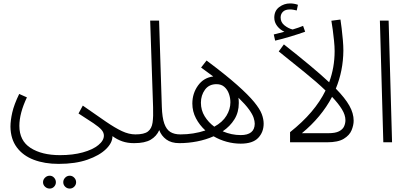

<svg xmlns="http://www.w3.org/2000/svg" viewBox="-20 -830 2380 1120"><path d="M41 -91Q41 -127 51.5 -173.5Q62 -220 92 -282L137 -262Q93 -169 93 -96Q93 -9 158.5 33Q224 75 330 75Q405 75 463 59Q521 43 553.5 16.5Q586 -10 586 -39Q586 -57 572 -73Q558 -89 525.5 -111Q493 -133 438 -168L463 -214Q543 -158 597 -121Q651 -84 691.5 -65Q732 -46 770 -46Q784 -46 790 -39Q796 -32 796 -22Q796 -11 787.5 -3Q779 5 761 5Q724 5 693.5 -5.5Q663 -16 636 -36V-35Q636 3 598 40Q560 77 490 101.5Q420 126 322 126Q240 126 177 102Q114 78 78 29.5Q42 -19 41 -91ZM387 270Q371 270 360 259Q349 248 349 233Q349 218 360 206.5Q371 195 387 195Q402 195 413 206.5Q424 218 424 233Q424 248 413 259Q402 270 387 270ZM270 270Q254 270 242.5 259Q231 248 231 233Q231 218 242.5 206.5Q254 195 270 195Q285 195 295.5 206.5Q306 218 306 233Q306 248 295.5 259Q285 270 270 270Z M763 5 770 -46Q821 -46 843 -63Q865 -80 870 -115Q875 -150 873 -205L856 -710H908L924 -207Q926 -144 938.5 -109Q951 -74 974 -60Q997 -46 1032 -46Q1059 -46 1059 -22Q1059 -11 1050.5 -3Q1042 5 1026 5Q979 5 950 -16.5Q921 -38 909 -71Q893 -35 859 -15Q825 5 763 5Z M1384 8Q1343 8 1302.5 -3Q1262 -14 1226 -35Q1181 -15 1129.5 -5Q1078 5 1026 5L1033 -46Q1109 -46 1178 -69Q1144 -100 1123 -140Q1102 -180 1102 -226Q1102 -285 1135 -331Q1168 -377 1224 -384Q1191 -409 1153 -436L1185 -477Q1296 -394 1362.5 -335Q1429 -276 1462.5 -235Q1496 -194 1507 -164.5Q1518 -135 1518 -109Q1518 -59 1486 -25.5Q1454 8 1384 8ZM1152 -231Q1152 -187 1174 -151.5Q1196 -116 1230 -91Q1278 -117 1301 -155Q1324 -193 1324 -233Q1324 -258 1315.5 -282.5Q1307 -307 1289 -323Q1271 -339 1243 -339Q1199 -339 1175.5 -306.5Q1152 -274 1152 -231ZM1373 -229Q1373 -175 1347.5 -134Q1322 -93 1279 -64Q1331 -42 1384 -42Q1465 -42 1466 -108Q1466 -123 1459.5 -143Q1453 -163 1432.5 -191.5Q1412 -220 1371 -260Q1373 -245 1373 -229Z M1932 -532Q1932 -559 1928.5 -592.5Q1925 -626 1921 -657Q1917 -688 1913 -709L1966 -716Q1969 -697 1973 -664.5Q1977 -632 1980 -597Q1983 -562 1983 -535Q1982 -417 1939 -313Q1993 -258 2018 -213.5Q2043 -169 2043 -126Q2043 -100 2031 -70.5Q2019 -41 1985.5 -20.5Q1952 0 1888 0H1672V-59Q1745 -117 1796.5 -177.5Q1848 -238 1879 -302Q1828 -351 1758 -407.5Q1688 -464 1606 -530L1636 -571Q1721 -504 1786.5 -449.5Q1852 -395 1900 -350Q1932 -436 1932 -532ZM1741 -53H1896Q1936 -53 1957.5 -64Q1979 -75 1987 -92.5Q1995 -110 1995 -129Q1995 -159 1974.5 -192.5Q1954 -226 1917 -265Q1886 -206 1841.5 -152.5Q1797 -99 1741 -53ZM1585 -593 1577 -629Q1596 -634 1610.5 -637.5Q1625 -641 1639 -645Q1614 -656 1597 -678Q1580 -700 1580 -727Q1580 -767 1608.5 -788.5Q1637 -810 1672 -810Q1696 -810 1718 -802L1711 -769Q1702 -771 1692 -773Q1682 -775 1672 -775Q1644 -775 1630.5 -761.5Q1617 -748 1617 -728Q1617 -700 1639.5 -682Q1662 -664 1687 -658Q1721 -668 1748 -679L1760 -645Q1724 -632 1674.5 -617Q1625 -602 1585 -593Z M2216 0 2196 -710H2247L2267 0Z"/></svg>

Font: Noto Sans Arabic UI SmCn Lt
Style: Regular
Weight: 300
Width: 4
Designer: Monotype Design Team, Nadine Chahine and Nizar Qandah
Foundry: Monotype Imaging Inc.
Version: Version 2.010; ttfautohint (v1.8.4.7-5d5b)